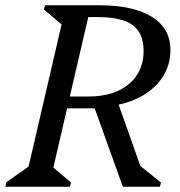

<svg xmlns="http://www.w3.org/2000/svg" viewBox="-45 -710 686 730"><path d="M-25 0 -21 -17 95 -99 55 -39 197 -651 221 -590 122 -674 126 -690H301L150 -39L126 -100L225 -16L221 0ZM422 0 304 -329 398 -335 512 -13 450 -110 567 -16 563 0ZM187 -298V-343H290Q388 -343 444.5 -390Q501 -437 501 -516Q501 -584 459.5 -614.5Q418 -645 327 -645H234V-690H331Q462 -690 532.5 -646Q603 -602 603 -520Q603 -457 567 -408Q531 -359 467.5 -331.5Q404 -304 321 -304V-298Z"/></svg>

Font: Platypi Light
Style: Italic
Weight: 300
Italic angle: -13°
Designer: David Sargent
Foundry: Bolt Cutter Type
Version: Version 1.200